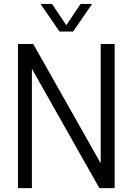

<svg xmlns="http://www.w3.org/2000/svg" viewBox="-20 -966 681 986"><path d="M72.2 0V-740H150.7L516.5 -93.1H497.2V-740H568.8V0H490.3L124.5 -646.9H143.8V0ZM285.5 -804.1 188 -945.8H247L326.3 -827.9H314.7L394 -945.8H453L355.5 -804.1Z"/></svg>

Font: Encode Sans Condensed Thin
Style: Regular
Weight: 100
Width: 3
Designer: Multiple Designers
Foundry: Impallari Type
Version: Version 3.002